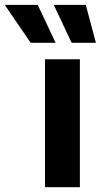

<svg xmlns="http://www.w3.org/2000/svg" viewBox="-130 -776 418 796"><path d="M56.6 -530.3H201.2V0H56.6ZM-110.4 -755.9H26.4L100.6 -598.6H-2.9ZM92.8 -755.9H225.6L267.6 -598.6H167Z"/></svg>

Font: Pretendard Std
Style: Bold
Weight: 700
Designer: Base glyphs from Inter by Rasmus Andersson; Hangeul glyphs from Noto Sans CJK(Source Han Sans) by Jang Soo-young and Kan
Foundry: Kil Hyung-jin
Version: Version 1.309